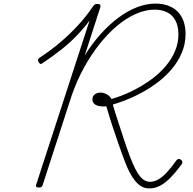

<svg xmlns="http://www.w3.org/2000/svg" viewBox="-20 -1035 1081 1074"><path d="M815 19Q786 19 764 3.5Q742 -12 721.5 -43Q701 -74 682 -122.5Q663 -171 640 -238Q629 -269 621 -294Q613 -319 605.5 -340.5Q598 -362 591 -386Q584 -410 575 -440Q554 -438 535.5 -441.5Q517 -445 507 -454.5Q497 -464 497 -479Q497 -497 510 -507Q523 -517 543 -517Q560 -517 578 -507Q596 -497 603 -481Q665 -499 721 -527Q777 -555 824 -589Q871 -623 905.5 -663.5Q940 -704 959 -749Q978 -794 978 -842Q978 -890 961 -921Q944 -952 914.5 -966.5Q885 -981 845 -981Q794 -981 740.5 -957.5Q687 -934 635.5 -891Q584 -848 536.5 -788Q489 -728 449.5 -656Q410 -584 381 -501L219 -1Q217 6 212.5 10Q208 14 197 14Q187 14 183 10Q179 6 182 -1L481 -920Q448 -876 408.5 -835Q369 -794 322 -757Q275 -720 220 -683Q211 -676 206 -677.5Q201 -679 196 -688Q191 -695 192.5 -701Q194 -707 200 -711Q261 -751 315 -796.5Q369 -842 416 -893Q463 -944 500 -999Q505 -1006 510.5 -1009.5Q516 -1013 525 -1013Q536 -1013 540 -1008Q544 -1003 541 -994L454 -725Q496 -792 544 -845.5Q592 -899 643.5 -937Q695 -975 747.5 -995Q800 -1015 851 -1015Q900 -1015 938 -996Q976 -977 997 -938.5Q1018 -900 1018 -845Q1018 -791 997.5 -741Q977 -691 939.5 -647Q902 -603 851 -566Q800 -529 739 -499.5Q678 -470 611 -450Q618 -425 625 -403.5Q632 -382 639 -360Q646 -338 654 -314.5Q662 -291 671 -262Q690 -204 706 -162Q722 -120 736 -92Q750 -64 763 -48.5Q776 -33 790 -25.5Q804 -18 820 -18Q841 -18 864 -30.5Q887 -43 912 -69.5Q937 -96 967 -138Q972 -145 978.5 -145.5Q985 -146 992 -142Q999 -136 1000 -129.5Q1001 -123 997 -117Q963 -71 933 -40.5Q903 -10 874.5 4.5Q846 19 815 19Z"/></svg>

Font: Playwrite US Trad Thin
Style: Regular
Weight: 250
Designer: Veronika Burian, José Scaglione
Foundry: TypeTogether
Version: Version 1.003